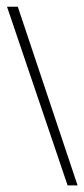

<svg xmlns="http://www.w3.org/2000/svg" viewBox="-20 -543 252 574"><path d="M182.1 11.2 1 -522.9H33.2L211.9 11.2Z"/></svg>

Font: Scheherazade Urdu
Style: Regular
Weight: 400
Designer: SIL International
Foundry: SIL International
Version: Version 1.005 (build 117/117)